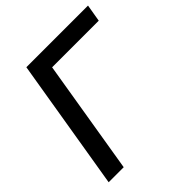

<svg xmlns="http://www.w3.org/2000/svg" viewBox="-197 -865 1001 1001"><g transform="rotate(-45 304.0 -364.0)"><path d="M607.9 -727.5 591.8 -632.3H248L143.6 0H32.7L153.3 -727.5Z"/></g></svg>

Font: Inter 18pt Medium
Style: Italic
Weight: 500
Italic angle: -9.3988°
Designer: Rasmus Andersson
Foundry: rsms
Version: Version 4.001;git-66647c0bb